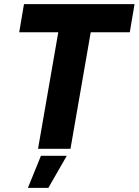

<svg xmlns="http://www.w3.org/2000/svg" viewBox="-20 -720 671 929"><path d="M164 0H321L419 -564H608L631 -700H96L73 -564H262ZM115 189H214L303 34H178Z"/></svg>

Font: Fixel Display
Style: Bold Italic
Weight: 700
Italic angle: -10°
Designer: AlfaBravo + MacPaw
Foundry: Kyrylo Tkachov, Marchela Mozhyna, Serhii Makarenko, Maria Weinstein, Zakhar Kryvoshyya
Version: Version 1.210;Glyphs 3.2 (3217)